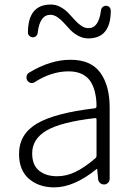

<svg xmlns="http://www.w3.org/2000/svg" viewBox="-20 -809 587 842"><path d="M217.8 12.7Q150.4 12.7 106.9 -24.9Q63.5 -62.5 63.5 -133.8Q63.5 -220.7 142.1 -267.1Q220.7 -313.5 395.5 -334Q403.3 -335 403.3 -343.8Q403.3 -374 397.5 -399.4Q392.6 -424.8 379.4 -447.8Q366.2 -470.7 341.3 -483.4Q316.4 -496.1 281.2 -496.1Q206.1 -496.1 132.8 -449.2Q125 -443.4 115.2 -445.3Q105.5 -447.3 99.6 -456.1Q94.7 -464.8 96.7 -475.1Q98.6 -485.4 107.4 -490.2Q200.2 -546.9 289.1 -546.9Q378.9 -546.9 419.9 -490.2Q460.9 -433.6 460.9 -337.9V-24.4Q460.9 -14.6 453.6 -7.3Q446.3 0 436.5 0Q425.8 0 418.5 -6.8Q411.1 -13.7 410.2 -24.4L406.2 -67.4Q406.2 -68.4 405.3 -68.4Q404.3 -68.4 403.3 -67.4Q304.7 12.7 217.8 12.7ZM230.5 -36.1Q271.5 -36.1 311 -55.2Q350.6 -74.2 397.5 -114.3Q403.3 -119.1 403.3 -126V-285.2Q403.3 -292 395.5 -291Q246.1 -273.4 183.6 -236.3Q121.1 -199.2 121.1 -136.7Q121.1 -85 151.4 -60.5Q181.6 -36.1 230.5 -36.1ZM367.2 -640.6Q344.7 -640.6 324.2 -651.4Q303.7 -662.1 289.1 -677.2Q274.4 -692.4 261.2 -707.5Q248 -722.7 232.4 -733.4Q216.8 -744.1 201.2 -744.1Q154.3 -744.1 145.5 -666Q144.5 -656.2 137.7 -650.4Q130.9 -644.5 122.1 -645.5Q113.3 -646.5 107.4 -653.3Q102.5 -658.2 102.5 -666Q102.5 -789.1 203.1 -789.1Q225.6 -789.1 245.1 -778.3Q264.6 -767.6 279.3 -752.4Q293.9 -737.3 307.1 -722.2Q320.3 -707 335.9 -696.3Q351.6 -685.5 368.2 -685.5Q413.1 -685.5 422.9 -763.7Q423.8 -772.5 430.7 -778.3Q437.5 -784.2 446.3 -783.7Q455.1 -783.2 460.9 -776.4Q465.8 -770.5 465.8 -762.7Q465.8 -640.6 367.2 -640.6Z"/></svg>

Font: irohamaru Light
Style: Regular
Weight: 200
Designer: [Source Han Sans]
Ryoko NISHIZUKA  (kana & ideographs); Paul D. Hunt (Latin, Greek & Cyrillic); Wenlong ZHANG  (bopomofo
Version: Version 1.01